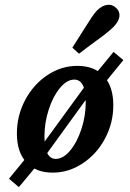

<svg xmlns="http://www.w3.org/2000/svg" viewBox="-20 -699 535 790"><path d="M49.5 -149.7Q49.5 -223.6 83.6 -287.6Q117.6 -351.6 174.9 -389.8Q232.1 -428 298 -428Q368.7 -428 407.4 -385.5Q446.2 -343.1 446.2 -266.1Q446.2 -192.7 412.1 -128.9Q378.1 -65.1 320.4 -26.9Q262.8 11.3 196.9 11.3Q127 11.3 88.3 -31Q49.5 -73.3 49.5 -149.7ZM332.8 -279Q332.8 -325.3 320.9 -348.4Q309.1 -371.5 285.8 -371.5Q255.5 -371.5 227 -337.4Q198.4 -303.2 180.7 -248.9Q162.9 -194.5 162.9 -137.2Q162.9 -91.4 174.8 -68.3Q186.6 -45.2 209.5 -45.2Q239.8 -45.2 268.3 -79.1Q296.8 -113 314.8 -167.4Q332.8 -221.7 332.8 -279ZM127.7 -67.2 345.3 -365.6 370 -339.3 153.2 -40.1ZM17 36.4 106.9 -73.4 144.8 -33.9 57.7 71ZM353.7 -371.8 447.2 -485.5 487.6 -451.7 390.8 -333.1ZM326.8 -580.3Q341.9 -604.8 355.2 -624.8Q368.5 -644.8 378.2 -654.9Q399.3 -676.3 420.9 -679Q442.4 -681.7 459 -665.4Q473.9 -650.8 471.3 -630.9Q468.8 -610.9 447.3 -588.6Q434.7 -576 415.4 -560.7Q396 -545.3 373 -529.2Q354.9 -515.9 340.2 -504.7Q325.5 -493.5 305.1 -478L277.7 -503Q291.5 -524.4 303.6 -543.6Q315.8 -562.8 326.8 -580.3Z"/></svg>

Font: Playfair Micro SmCond SmLight
Style: Italic
Weight: 360
Width: 4
Italic angle: -15.6°
Designer: Claus Eggers Sørensen
Foundry: Claus Eggers Sørensen
Version: Version 2.203;Glyphs 3.3 (3326)